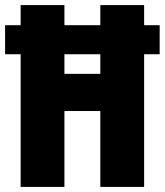

<svg xmlns="http://www.w3.org/2000/svg" viewBox="-26 -734 647 754"><path d="M227 -521H368V-444H227ZM227 0V-298H368V0H540V-521H601V-635H540V-714H368V-635H227V-714H55V-635H-6V-521H55V0Z"/></svg>

Font: Noto Sans Display Condensed Black
Style: Regular
Weight: 900
Width: 3
Designer: Monotype Design team
Foundry: Monotype Imaging Inc.
Version: 1.000